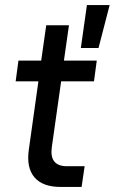

<svg xmlns="http://www.w3.org/2000/svg" viewBox="-20 -740 454 760"><path d="M53 -500H143L163 -640H253L233 -500H363L352 -418H222L185 -157Q175 -82 245 -82H315L303 0H220Q149 0 116.5 -38Q84 -76 94 -147L132 -418H42ZM324 -720H414L370 -550H300Z"/></svg>

Font: Retni Sans Medium
Style: Italic
Weight: 500
Italic angle: -8°
Designer: Vitaly Kuzmin
Foundry: ParaType Ltd.
Version: Version 1.00;June 10, 2019;FontCreator 11.5.0.2425 64-bit; t